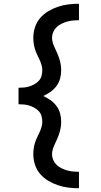

<svg xmlns="http://www.w3.org/2000/svg" viewBox="-20 -853 540 1026"><path d="M402 153Q373 153 345 149.5Q317 146 290 137Q263 128 238 113Q213 98 194.5 76.5Q176 55 167 27.5Q158 0 158 -28Q158 -44 160 -59Q162 -74 166.5 -88.5Q171 -103 177.5 -117Q184 -131 190.5 -144.5Q197 -158 201.5 -173Q206 -188 206 -203Q206 -218 202 -232.5Q198 -247 188 -258Q178 -269 165 -276.5Q152 -284 138 -288.5Q124 -293 109 -294.5Q94 -296 79 -296V-384Q94 -384 109 -385.5Q124 -387 138 -391.5Q152 -396 165 -403.5Q178 -411 188 -422Q198 -433 202 -447.5Q206 -462 206 -477Q206 -492 201.5 -507Q197 -522 190.5 -535.5Q184 -549 177.5 -563Q171 -577 166.5 -591.5Q162 -606 160 -621Q158 -636 158 -652Q158 -680 167 -707.5Q176 -735 194.5 -756.5Q213 -778 238 -793Q263 -808 290 -817Q317 -826 345 -829.5Q373 -833 402 -833V-745Q386 -745 370 -743.5Q354 -742 338.5 -737.5Q323 -733 308.5 -726Q294 -719 282.5 -708Q271 -697 264.5 -682Q258 -667 258 -652Q258 -636 263 -621.5Q268 -607 274.5 -593.5Q281 -580 287 -566Q293 -552 297.5 -537.5Q302 -523 304.5 -507.5Q307 -492 307 -477Q307 -455 301 -433Q295 -411 281.5 -393Q268 -375 249.5 -362Q231 -349 211 -340Q231 -331 249.5 -318Q268 -305 281.5 -287Q295 -269 301 -247Q307 -225 307 -203Q307 -188 304.5 -172.5Q302 -157 297.5 -142.5Q293 -128 287 -114Q281 -100 274.5 -86.5Q268 -73 263 -58.5Q258 -44 258 -28Q258 -13 264.5 2Q271 17 282.5 28Q294 39 308.5 46Q323 53 338.5 57.5Q354 62 370 63.5Q386 65 402 65Z"/></svg>

Font: Iosevka Semibold
Style: Regular
Weight: 600
Monospace: yes
Designer: Belleve Invis
Foundry: Belleve Invis
Version: Version 33.2.3; ttfautohint (v1.8.4)